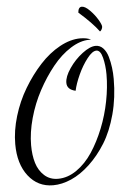

<svg xmlns="http://www.w3.org/2000/svg" viewBox="-63 -942 745 1075"><g transform="rotate(-5 309.0 -404.0)"><path d="M474.1 -707H462.9Q413.1 -707 358.4 -672.6Q303.7 -638.2 256.3 -579.6Q209 -521 170.7 -449.7Q132.3 -378.4 110.1 -298.3Q87.9 -218.3 87.9 -147Q87.9 -90.8 101.1 -47.1Q114.3 -3.4 145.5 24.9Q176.8 53.2 222.2 53.2Q276.4 53.2 327.1 18.1Q377.9 -17.1 416.3 -75.2Q454.6 -133.3 483.6 -205.8Q512.7 -278.3 527.8 -356.2Q543 -434.1 543 -504.9Q543 -556.2 532 -599.6Q521 -643.1 498 -643.1Q475.1 -643.1 445.6 -605Q416 -566.9 393.6 -517.6Q371.1 -468.3 362.8 -429.2Q314.9 -439.9 314.9 -478Q314.9 -512.2 346.2 -558.1Q377.4 -604 420.9 -637Q464.4 -669.9 496.1 -669.9Q520.5 -669.9 538.1 -651.4Q555.7 -632.8 564.5 -602.3Q573.2 -571.8 577.1 -540.8Q581.1 -509.8 581.1 -477.1Q581.1 -372.1 556.2 -279.3Q531.2 -186.5 490.5 -120.8Q449.7 -55.2 398.4 -7.3Q347.2 40.5 294.2 63.7Q241.2 86.9 191.9 86.9Q106 86.9 53 18.8Q0 -49.3 0 -161.1Q0 -236.3 24.4 -317.4Q48.8 -398.4 91.1 -469Q133.3 -539.6 185.5 -596.4Q237.8 -653.3 298.1 -686.3Q358.4 -719.2 414.1 -719.2Q450.7 -719.2 474.1 -707ZM416 -863.8Q418.5 -895 438 -895Q456.5 -895 481.9 -869.4Q507.3 -843.8 524.7 -814.9Q542 -786.1 542 -773.9Q542 -768.1 538.1 -759.8Q534.2 -751.5 527.8 -748Q491.2 -797.9 416 -863.8Z"/></g></svg>

Font: Dancing Script OT
Style: Regular
Weight: 400
Foundry: Pablo Impallari. www.impallari.com
Version: Version 1.000